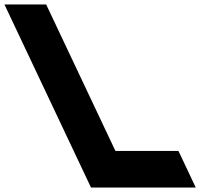

<svg xmlns="http://www.w3.org/2000/svg" viewBox="-345 -845 967 865"><path d="M-137 -825H-325L65 0H537L459 -165H175Z"/></svg>

Font: Hussar
Style: BdOpOblFive
Weight: 700
Foundry: Cannot Into Space Fonts
Version: Version 2.00